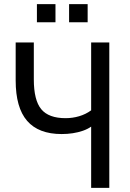

<svg xmlns="http://www.w3.org/2000/svg" viewBox="-20 -911 631 931"><path d="M422 0V-297Q405 -285 382 -277Q359 -269 333 -265Q307 -261 279 -261Q167 -261 111.5 -325Q56 -389 56 -521V-705H144V-526Q144 -425 180 -381.5Q216 -338 298 -338Q332 -338 364 -347.5Q396 -357 422 -376V-705H510V0ZM315 -803V-891H405V-803ZM159 -803V-891H249V-803Z"/></svg>

Font: Nunito Sans 10pt Condensed Medium
Style: Regular
Weight: 500
Width: 3
Designer: Vernon Adams
Foundry: Vernon Adams
Version: Version 3.101;gftools[0.9.27]